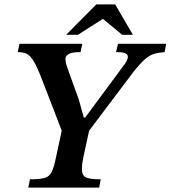

<svg xmlns="http://www.w3.org/2000/svg" viewBox="-20 -857 779 877"><path d="M589 -528 387 -260 360 -135Q357 -120 355.5 -108Q354 -96 354 -86Q354 -54 374 -46Q394 -38 440 -38L433 0H109L117 -38Q161 -38 183 -44Q205 -50 215.5 -70.5Q226 -91 235 -135L262 -260L176 -483Q152 -547 135 -575.5Q118 -604 101.5 -611.5Q85 -619 61 -619L69 -657H356L348 -619Q308 -619 293.5 -610Q279 -601 279 -590Q279 -572 286 -552L340 -402L363 -320H369L545 -558Q552 -566 558 -577.5Q564 -589 564 -598Q564 -607 554 -613Q544 -619 510 -619L519 -657H739L732 -619Q703 -617 682.5 -610.5Q662 -604 641 -585.5Q620 -567 589 -528ZM336 -698H282L420 -837H506L587 -698H538L450 -771Z"/></svg>

Font: STIX Two Text SemiBold
Style: Italic
Weight: 600
Italic angle: -12°
Designer: Ross Mills, John Hudson & Paul Hanslow, Tiro Typeworks Ltd; with prior portions MicroPress Inc. and Coen Hoffman, Elsevi
Foundry: Tiro Typeworks Ltd
Version: Version 2.13 b171